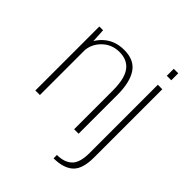

<svg xmlns="http://www.w3.org/2000/svg" viewBox="-265 -883 1256 1256"><g transform="rotate(45 363.0 -255.0)"><path d="M57 0H99V-417Q105 -475.5 147.5 -518Q196.5 -567.5 268.5 -567.5Q342 -567.5 378.8 -517.2Q415.5 -467 415.5 -360V0H457V-358.5Q457 -475.5 415.5 -537.2Q374 -599 281 -599Q193 -599 135.5 -545Q111 -522 97 -496.5L91.5 -592H57ZM455 229.5Q545 229.5 591.8 187.5Q638.5 145.5 638.5 38.5V-593H597V39.5Q597 128 560 163.2Q523 198.5 455 198.5ZM597 -740.5V-676H638.5V-740.5Z"/></g></svg>

Font: Anybody Thin ExtraLight
Style: Regular
Weight: 250
Version: Version 1.113;gftools[0.9.25]